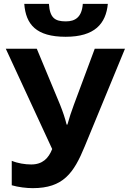

<svg xmlns="http://www.w3.org/2000/svg" viewBox="-20 -967 669 997"><path d="M540 -947H410C405 -878 371 -856 322 -856C265 -856 239 -874 234 -947H106C114 -840 168 -776 321 -776C472 -776 530 -844 540 -947ZM629 -714H472L364 -424C351 -390 339 -352 330 -320H326C318 -353 306 -388 292 -423L171 -714H10L251 -193C232 -145 201 -113 142 -113C110 -113 72 -119 41 -132V-5C75 5 118 10 150 10C308 10 363 -68 420 -207Z"/></svg>

Font: Noto Sans Display
Style: Bold
Weight: 700
Designer: Monotype Design Team
Foundry: Monotype Imaging Inc.
Version: Version 1.900